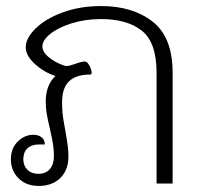

<svg xmlns="http://www.w3.org/2000/svg" viewBox="-20 -606 670 634"><path d="M550 -366V0H497V-366Q497 -466 448.5 -504.5Q400 -543 314 -543Q261 -543 216.5 -529Q172 -515 146 -494Q120 -473 120 -453Q120 -436 136 -421.5Q152 -407 172 -397.5Q192 -388 200 -388Q209 -388 228 -395Q250 -403 260 -403Q267 -403 273.5 -392.5Q280 -382 282 -371Q284 -360 279 -360Q232 -360 208.5 -338Q185 -316 185 -268Q185 -236 190 -207Q195 -178 196 -173Q206 -119 206 -89Q206 -45 179.5 -18.5Q153 8 107 8Q67 8 41.5 -17Q16 -42 16 -80Q16 -117 39 -139Q62 -161 90 -161Q107 -161 117.5 -152.5Q128 -144 128 -129H109Q84 -129 70.5 -116Q57 -103 57 -80Q57 -59 70.5 -45.5Q84 -32 107 -32Q131 -32 144.5 -47.5Q158 -63 158 -90Q158 -118 152 -146.5Q146 -175 145 -180Q138 -209 134.5 -229Q131 -249 131 -270Q131 -325 163 -355Q126 -367 95.5 -394.5Q65 -422 65 -450Q65 -480 97.5 -512Q130 -544 187 -565Q244 -586 314 -586Q418 -586 484 -534.5Q550 -483 550 -366Z"/></svg>

Font: Krub Light
Style: Regular
Weight: 300
Designer: Ekaluck Peanpanawate
Foundry: Cadson Demak Co.,Ltd.
Version: Version 1.000; ttfautohint (v1.6)